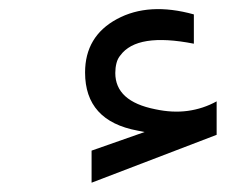

<svg xmlns="http://www.w3.org/2000/svg" viewBox="-20 -395 540 413"><path d="M177 -2V-71L291 -111L276 -114Q163 -135 163 -239Q163 -317 231.5 -354Q300 -391 397 -364V-301Q275 -325 239 -276Q233 -269 230.5 -259Q228 -249 228 -238Q228 -177 314 -160Q351 -152 384 -156.5Q417 -161 446 -177V-105Z"/></svg>

Font: Vazir Code
Style: Code
Weight: 400
Foundry: DejaVu fonts team - Redesigned by Saber Rastikerdar
Version: Version 1.1.2